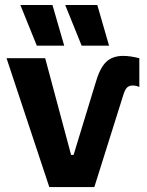

<svg xmlns="http://www.w3.org/2000/svg" viewBox="-20 -755 593 775"><path d="M479.4 -377Q485.6 -395.2 493.8 -402.5Q502 -409.8 515.4 -409.8Q522 -409.8 528.5 -408.5Q535 -407.2 542.4 -403.8V-520Q523.4 -524.8 507.5 -527.1Q491.6 -529.4 477 -529.4Q433.2 -529.4 407.5 -504Q381.8 -478.6 364.4 -416L277 -129.6H267L162.4 -520H6.4L179 0H360.8ZM420.2 -570.6H309.6L243.2 -734.8H372.8ZM239.2 -570.6H128.6L62.2 -734.8H191.8Z"/></svg>

Font: Fixel Variable
Style: Regular
Weight: 100
Width: 3
Designer: AlfaBravo + MacPaw
Foundry: Kyrylo Tkachov, Marchela Mozhyna, Serhii Makarenko, Maria Weinstein, Zakhar Kryvoshyya
Version: Version 1.211